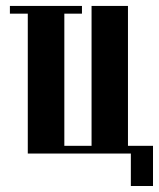

<svg xmlns="http://www.w3.org/2000/svg" viewBox="-20 -515 533 644"><path d="M73.2 0V-469.2H13.2V-495.1H254.9V-469.2H195.8V-25.9H287.1V-495.1H409.2V-25.9H493.2V108.9H418.9V0Z"/></svg>

Font: Moniqa Black Heading
Style: Regular
Weight: 900
Designer: Rajesh Rajput
Foundry: Rajesh Rajput
Version: Version 1.000